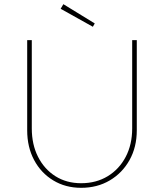

<svg xmlns="http://www.w3.org/2000/svg" viewBox="-20 -892 784 918"><path d="M368 6Q293 6 234.5 -29.5Q176 -65 143 -127Q110 -189 110 -269V-700H132V-278Q132 -201 162 -142Q192 -83 245 -49.5Q298 -16 368 -16Q440 -16 495 -49.5Q550 -83 581 -142Q612 -201 612 -278V-700H634V-269Q634 -189 599.5 -127Q565 -65 505 -29.5Q445 6 368 6ZM424 -764 270 -850 283 -872 433 -780Z"/></svg>

Font: Lexend Thin
Style: Regular
Weight: 100
Designer: Bonnie Shaver-Troup, Thomas Jockin
Foundry: Lexend
Version: Version 1.007; ttfautohint (v1.8.3)